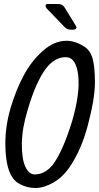

<svg xmlns="http://www.w3.org/2000/svg" viewBox="-20 -936 495 961"><path d="M6.8 -216.8Q6.8 -308.1 33.9 -398.4Q61 -488.8 99.6 -560.3Q138.2 -631.8 195.1 -681.9Q252 -731.9 313 -731.9Q355 -731.9 399.9 -704.1Q431.2 -685.1 443.1 -644Q455.1 -603 455.1 -522.9Q455.1 -442.9 419.9 -310.1Q388.2 -187 326.2 -96.2Q293 -48.8 247.6 -22.5Q202.1 3.9 159.7 4.9Q117.2 5.9 78.1 -15.1Q6.8 -51.8 6.8 -216.8ZM118.2 -384.8Q89.8 -292 89.4 -216.1Q88.9 -140.1 106.9 -101.6Q125 -63 153.8 -63Q207 -63 247.1 -115.2Q295.9 -183.1 340.8 -329.1Q381.8 -469.2 371.3 -559.6Q360.8 -649.9 309.1 -649.9Q253.9 -649.9 210.9 -594.2Q158.2 -523.9 118.2 -384.8ZM272 -916Q292 -916 303.2 -898.9L359.9 -806.6Q365.2 -798.8 360.6 -793.2Q356 -787.6 347.2 -787.6H331.1Q315.9 -787.6 302.2 -801.8L212.9 -894.5Q206.1 -904.8 208.5 -910.4Q210.9 -916 219.2 -916Z"/></svg>

Font: Allan
Style: Regular
Weight: 400
Designer: Anton Koovit
Foundry: Anton Koovit
Version: Version 1.002